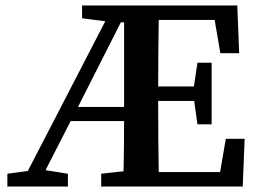

<svg xmlns="http://www.w3.org/2000/svg" viewBox="-20 -684 947 704"><path d="M788 -489 767 -611H562Q561 -548 560.5 -485Q560 -422 560 -367H691L704 -454H756V-228H704L692 -314H560Q560 -242 560.5 -178.5Q561 -115 562 -53H787L808 -175H877L870 0H351V-47L433 -56Q434 -101 434.5 -147Q435 -193 435 -240H239L147 -60L229 -47V0H7V-47L82 -57L366 -606L281 -617V-664H850L857 -489ZM266 -292H435V-602H423Z"/></svg>

Font: Source Serif 4 Semibold
Style: Regular
Weight: 600
Designer: Frank Grießhammer
Foundry: Adobe
Version: Version 4.005;hotconv 1.1.0;makeotfexe 2.6.0